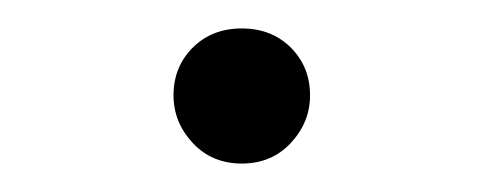

<svg xmlns="http://www.w3.org/2000/svg" viewBox="-20 -481 340 135"><path d="M150 -366Q129 -366 115.5 -380.5Q102 -395 102 -414Q102 -434 115.5 -447.5Q129 -461 150 -461Q171 -461 184.5 -447.5Q198 -434 198 -414Q198 -395 184.5 -380.5Q171 -366 150 -366Z"/></svg>

Font: Source Serif 4 18pt Light
Style: Regular
Weight: 300
Designer: Frank Grießhammer
Foundry: Adobe Systems Incorporated
Version: Version 4.004;hotconv 1.0.116;makeotfexe 2.5.65601